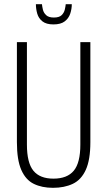

<svg xmlns="http://www.w3.org/2000/svg" viewBox="-20 -888 514 920"><path d="M234 12Q181 12 142 -7Q103 -26 82 -74Q61 -122 61 -207V-686H109V-195Q109 -108 140 -70Q171 -32 236 -32Q302 -32 333.5 -70Q365 -108 365 -195V-686H413V-207Q413 -122 391 -74Q369 -26 328.5 -7Q288 12 234 12ZM236 -771Q202 -771 183.5 -785.5Q165 -800 158.5 -822.5Q152 -845 152 -868H181Q182 -857 185.5 -842Q189 -827 201 -815.5Q213 -804 238 -804Q264 -804 275.5 -815.5Q287 -827 290.5 -842Q294 -857 295 -868H324Q324 -845 316.5 -822.5Q309 -800 290 -785.5Q271 -771 236 -771Z"/></svg>

Font: Archivo ExtraCondensed Thin
Style: Regular
Weight: 250
Width: 2
Designer: Hector Gatti
Foundry: Omnibus-Type
Version: Version 2.001